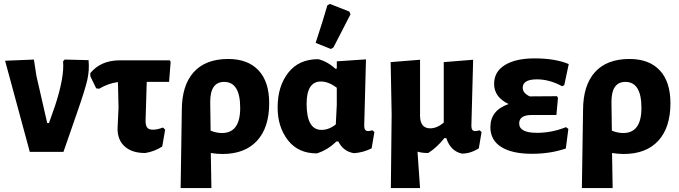

<svg xmlns="http://www.w3.org/2000/svg" viewBox="-20 -775 3464 980"><path d="M432 -468Q437 -417 425.5 -366.5Q414 -316 372 -196L304 0H132L6 -465L153 -471L166 -387L221 -147H230L262 -238Q309 -382 302 -462L310 -471Z M721 6Q654 6 617 -27Q580 -60 580 -118L585 -226L582 -356Q533 -350 486 -322L471 -324L441 -386V-402Q495 -467 591 -467H847L851 -459L843 -357H729L723 -159Q723 -134 731.5 -123.5Q740 -113 761 -113Q782 -113 812 -124L823 -113L808 -27Q767 -1 721 6Z M902 185 908 -212Q908 -339 968.5 -406.5Q1029 -474 1145 -474Q1245 -474 1299.5 -416Q1354 -358 1354 -248Q1354 -124 1292 -56.5Q1230 11 1115 11Q1089 11 1056 6L1059 185ZM1053 -255 1055 -108Q1085 -96 1113 -96Q1206 -96 1206 -224Q1206 -357 1124 -357Q1053 -357 1053 -255Z M1651 -748 1664 -755 1763 -716 1769 -702Q1752 -668 1682 -533L1669 -525L1591 -556Q1629 -671 1651 -748ZM1597 8Q1502 8 1449.5 -59.5Q1397 -127 1397 -227Q1397 -334 1451 -403.5Q1505 -473 1604 -473Q1652 -461 1692 -424L1699 -425V-462L1848 -472L1839 -132Q1839 -106 1859 -106Q1866 -106 1881 -110L1891 -101L1877 -18Q1836 3 1787 7Q1732 -2 1707 -53H1697Q1652 -9 1597 8ZM1545 -245Q1545 -112 1621 -112Q1659 -112 1694 -140L1699 -240V-327Q1657 -359 1618 -359Q1545 -359 1545 -245Z M1975 185 1979 -191 1974 -458 2124 -470V-190L2123 -184L2124 -185Q2124 -120 2176 -120Q2210 -120 2245 -149V-458L2395 -470L2386 -132Q2386 -106 2405 -106Q2415 -106 2428 -110L2438 -101L2424 -18Q2382 9 2338 9Q2280 -3 2258 -70H2248Q2213 -25 2166 6Q2133 6 2111 -1L2124 185Z M2696 10Q2593 10 2538 -25Q2483 -60 2483 -126Q2483 -212 2576 -244Q2502 -279 2502 -347Q2502 -409 2557 -443Q2612 -477 2709 -477Q2814 -477 2883 -448L2860 -340L2849 -335Q2784 -370 2721 -370Q2648 -370 2648 -327Q2648 -300 2684 -283L2823 -284L2828 -275L2820 -188H2694Q2630 -188 2630 -145Q2630 -97 2721 -97Q2796 -97 2869 -126L2881 -117L2868 -17Q2789 10 2696 10Z M2950 185 2956 -212Q2956 -339 3016.5 -406.5Q3077 -474 3193 -474Q3293 -474 3347.5 -416Q3402 -358 3402 -248Q3402 -124 3340 -56.5Q3278 11 3163 11Q3137 11 3104 6L3107 185ZM3101 -255 3103 -108Q3133 -96 3161 -96Q3254 -96 3254 -224Q3254 -357 3172 -357Q3101 -357 3101 -255Z"/></svg>

Font: Alegreya Sans ExtraBold
Style: Regular
Weight: 800
Designer: Juan Pablo del Peral
Foundry: Huerta Tipografica
Version: Version 2.007